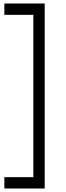

<svg xmlns="http://www.w3.org/2000/svg" viewBox="-20 -840 378 1100"><path d="M5 240V175H171V-755H5V-820H236V240Z"/></svg>

Font: Tilda Sans VF
Style: Regular
Weight: 400
Designer: ParaType Ltd
Foundry: ParaType Ltd
Version: Version 1.010